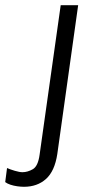

<svg xmlns="http://www.w3.org/2000/svg" viewBox="-117 -531 399 737"><path d="M-25 186Q-37 186 -51 184Q-65 182 -77 178Q-89 174 -97 168L-90 114Q-79 119 -60.5 124.5Q-42 130 -31 130Q-11 130 9 118.5Q29 107 35 63L116 -511H183L103 60Q93 126 59.5 156Q26 186 -25 186Z"/></svg>

Font: Chivo ExtraLight
Style: Italic
Weight: 250
Italic angle: -8.05°
Designer: Hector Gatti
Foundry: Omnibus-Type
Version: Version 2.002